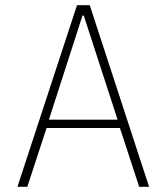

<svg xmlns="http://www.w3.org/2000/svg" viewBox="-20 -718 640 738"><path d="M515 0 441 -226H159L85 0H47L276 -698H325L553 0ZM302 -658H297L168 -258H432Z"/></svg>

Font: IBM Plex Mono ExtraLight
Style: Regular
Weight: 200
Monospace: yes
Designer: Mike Abbink, Paul van der Laan, Pieter van Rosmalen
Foundry: Bold Monday
Version: Version 2.3